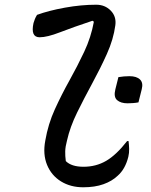

<svg xmlns="http://www.w3.org/2000/svg" viewBox="-20 -780 640 814"><path d="M137 -717Q186 -735 255 -747.5Q324 -760 388 -760Q425 -760 449.5 -735Q474 -710 469 -673Q461 -613 433 -551Q405 -489 371 -426.5Q337 -364 307 -303Q277 -242 264 -184Q257 -158 256.5 -138.5Q256 -119 259 -97Q283 -73 334 -73Q387 -73 430 -98Q473 -123 519 -182H525Q527 -166 527.5 -149Q528 -132 524 -115Q511 -63 479 -35Q455 -12 418.5 1Q382 14 333 14Q279 14 238.5 -11Q198 -36 179.5 -81Q161 -126 172 -184Q184 -254 212.5 -316.5Q241 -379 274.5 -439Q308 -499 337 -560.5Q366 -622 378 -688L372 -692Q288 -664 234 -643Q180 -622 148 -622Q109 -622 122 -682Q125 -692 128 -699.5Q131 -707 137 -717ZM567 -346Q557 -344 544.5 -343Q532 -342 521 -342Q492 -342 476.5 -355.5Q461 -369 469 -401L482 -453Q493 -455 505.5 -456Q518 -457 529 -457Q559 -457 573.5 -443Q588 -429 581 -402Z"/></svg>

Font: Recursive Mn Csl St
Style: Italic
Weight: 400
Italic angle: -15°
Monospace: yes
Version: Version 1.079;hotconv 1.0.112;makeotfexe 2.5.65598; ttfautoh